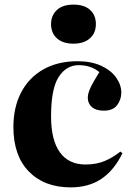

<svg xmlns="http://www.w3.org/2000/svg" viewBox="-20 -797 575 831"><path d="M286 14Q172 14 105 -54.5Q38 -123 38 -247Q38 -332 71 -396Q104 -460 166.5 -496Q229 -532 316 -532Q375 -532 417.5 -512.5Q460 -493 482.5 -461.5Q505 -430 505 -396Q505 -366 487 -342Q469 -318 429 -318Q396 -318 378 -333.5Q360 -349 360 -374Q360 -392 371 -416Q382 -440 410 -485Q373 -515 321 -515Q267 -515 234 -464Q201 -413 201 -293Q201 -191 239 -138Q277 -85 350 -85Q398 -85 434 -100.5Q470 -116 501 -141L510 -134Q474 -60 419 -23Q364 14 286 14ZM298 -608Q252 -608 226.5 -631Q201 -654 201 -693Q201 -730 226 -753.5Q251 -777 298 -777Q345 -777 370 -754Q395 -731 395 -693Q395 -654 369 -631Q343 -608 298 -608Z"/></svg>

Font: Literata 72pt
Style: Bold
Weight: 700
Designer: Latin by Veronika Burian and Jose Scaglione. Greek by Irene Vlachou. Cyrillic by Vera Evstafieva.
Foundry: TypeTogether
Version: Version 3.002